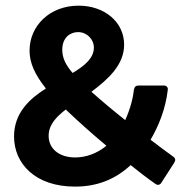

<svg xmlns="http://www.w3.org/2000/svg" viewBox="-20 -657 661 688"><path d="M600.6 -95.7C578.1 -112.3 549.8 -132.8 519.5 -156.2C548.8 -206.1 573.2 -266.6 581.1 -334C583 -344.7 576.2 -350.6 566.4 -350.6H476.6C466.8 -350.6 461.9 -345.7 460 -335.9C457 -307.6 447.3 -267.6 428.7 -226.6C385.7 -260.7 343.8 -295.9 307.6 -328.1C370.1 -375 424.8 -425.8 424.8 -497.1C424.8 -578.1 354.5 -636.7 261.7 -636.7C158.2 -636.7 85.9 -564.5 85.9 -475.6C85.9 -431.6 104.5 -390.6 144.5 -339.8C86.9 -303.7 30.3 -252.9 30.3 -168C30.3 -71.3 105.5 11.7 249 11.7C327.1 11.7 392.6 -13.7 448.2 -65.4C478.5 -41 508.8 -17.6 537.1 2C544.9 7.8 553.7 5.9 558.6 -2.9L604.5 -74.2C609.4 -82 609.4 -89.8 600.6 -95.7ZM259.8 -542C291 -542 316.4 -516.6 316.4 -486.3C316.4 -449.2 284.2 -421.9 240.2 -395.5C213.9 -425.8 203.1 -451.2 203.1 -478.5C203.1 -524.4 233.4 -542 259.8 -542ZM249 -92.8C192.4 -92.8 154.3 -124 154.3 -169.9C154.3 -210 181.6 -238.3 215.8 -264.6L220.7 -259.8C260.7 -221.7 309.6 -177.7 361.3 -134.8C328.1 -107.4 289.1 -92.8 249 -92.8Z"/></svg>

Font: Ed Sans Neue SemiBold
Style: Regular
Weight: 600
Designer: Stephen Hutchings
Version: Version 1.004;PS 001.004;hotconv 1.0.88;makeotf.lib2.5.64775